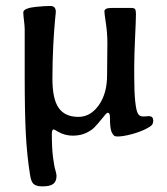

<svg xmlns="http://www.w3.org/2000/svg" viewBox="-20 -458 575 660"><path d="M441.4 -229V-195.8Q441.4 -140.6 444.8 -109.6Q448.2 -78.6 453.4 -68.8Q458.5 -59.1 467.3 -58.1Q474.1 -57.1 482.4 -58.1Q490.7 -59.1 494.6 -58.6Q506.8 -57.1 506.8 -43.9Q506.8 -34.2 502 -28.3Q497.1 -22.5 480.5 -14.2Q457 -2.9 429.2 4.2Q401.4 11.2 383.8 11.2Q376 11.2 372.1 8.3Q368.2 5.4 363.8 -3.9Q357.9 -15.6 357.9 -55.7Q357.9 -70.3 350.6 -70.3Q349.1 -70.3 347.9 -69.6Q346.7 -68.8 345 -67.1Q343.3 -65.4 342 -64Q340.8 -62.5 338.1 -59.3Q335.4 -56.2 334 -54.2Q315.4 -31.2 304.7 -20.3Q293.9 -9.3 275.4 -0.7Q256.8 7.8 231.9 8.3Q203.6 8.8 179.2 -5.4Q173.3 -8.8 171.4 -10Q169.4 -11.2 166 -12.5Q162.6 -13.7 161.4 -12.2Q160.2 -10.7 159.2 -7.3Q158.2 -3.9 158.2 2.4Q158.2 50.3 162.1 81.3Q166 112.3 170.2 126.2Q174.3 140.1 174.3 146.5Q174.3 165.5 163.1 174.1Q151.9 182.6 127.4 182.6Q117.7 182.6 111.8 181.6Q106 180.7 99.6 177.2Q93.3 173.8 89.4 165.8Q85.4 157.7 83.5 144.5Q72.8 78.1 68.8 3.2Q64.9 -71.8 64.9 -194.8V-356.9Q64.9 -368.2 62.5 -387Q60.1 -405.8 60.1 -415.5Q60.1 -422.9 72 -427.7Q84 -432.6 102.1 -434.3Q120.1 -436 132.1 -436.8Q144 -437.5 153.3 -437.5Q171.9 -437.5 171.9 -417Q171.9 -415.5 168.9 -386Q166 -356.4 163.1 -302.2Q160.2 -248 160.2 -186.5Q160.2 -118.2 181.6 -87.2Q203.1 -56.2 249.5 -56.2Q291 -56.2 319.6 -96.4Q348.1 -136.7 348.1 -199.2Q348.1 -213.4 348.6 -252.9Q349.1 -292.5 349.1 -310.1Q349.1 -344.2 344 -377.9Q338.9 -411.6 338.9 -418.9Q338.9 -430.7 363.8 -430.7H431.6Q440.9 -430.7 444.1 -426.8Q447.3 -422.9 447.3 -409.7Q447.3 -390.6 444.3 -328.6Q441.4 -266.6 441.4 -229Z"/></svg>

Font: Cooper* Medium
Style: Regular
Weight: 500
Designer: Owen Earl
Foundry: indestructible type*
Version: Version 0.001